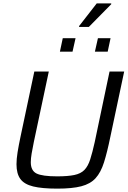

<svg xmlns="http://www.w3.org/2000/svg" viewBox="-20 -1113 761 1141"><path d="M321 8Q230 8 177 -5Q124 -18 101 -49.5Q78 -81 78 -137Q78 -168 84.5 -208.5Q91 -249 102 -301L184 -688H270L181 -269Q173 -230 168 -200.5Q163 -171 163 -149Q163 -99 197 -82Q231 -65 320 -65Q383 -65 421.5 -73Q460 -81 481.5 -103Q503 -125 516 -165.5Q529 -206 543 -269L631 -688H718L636 -301Q617 -208 598 -148Q579 -88 548 -54Q517 -20 463 -6Q409 8 321 8ZM544 -806 562 -886H637L620 -806ZM336 -806 353 -886H429L411 -806ZM450 -953V-958L555 -1093H641V-1088L508 -953Z"/></svg>

Font: Saira
Style: Italic
Weight: 400
Italic angle: -12°
Designer: Hector Gatti with collaboration of the Omnibus-Type team
Foundry: Omnibus-Type
Version: Version 1.100; ttfautohint (v1.8.3)